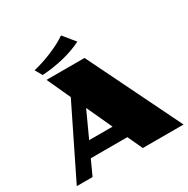

<svg xmlns="http://www.w3.org/2000/svg" viewBox="-204 -1120 1276 1301"><g transform="rotate(-30 434.5 -469.0)"><path d="M171.9 -822.3Q204.1 -829.6 241 -841.6Q277.8 -853.5 314.5 -868.7Q351.1 -883.8 385 -901.4Q418.9 -918.9 444.8 -937.5L520 -845.7Q452.1 -812 371.3 -792.2Q290.5 -772.5 203.6 -767.1ZM293.5 -542.5 209.5 -725.6H506.8L862.3 0.5H543.5L489.7 -115.7H203.6L150.4 0.5H26.9ZM438.5 -227.5 346.7 -426.8 255.4 -227.5Z"/></g></svg>

Font: Poller One
Style: Regular
Weight: 400
Designer: Yvonne Schttler
Foundry: Yvonne Schttler
Version: Version 1.002